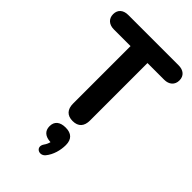

<svg xmlns="http://www.w3.org/2000/svg" viewBox="-279 -764 1138 1138"><g transform="rotate(45 290.0 -195.5)"><path d="M297 8C345 8 368 -20 368 -67V-549H508C548 -549 575 -572 575 -610C575 -649 548 -670 508 -670H86C46 -670 19 -649 19 -610C19 -572 46 -549 86 -549H226V-67C226 -20 250 8 297 8ZM328 264C357 229 370 180 370 137C370 88 344 64 296 64C248 64 222 86 222 126C222 165 247 187 293 189C290 202 284 215 276 226C246 269 299 298 328 264Z"/></g></svg>

Font: SN Pro
Style: Bold
Weight: 700
Designer: Tobias Whetton
Foundry: Supernotes
Version: Version 1.003;Glyphs 3.3 (3324)